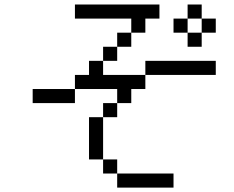

<svg xmlns="http://www.w3.org/2000/svg" viewBox="-20 -770 1040 852"><path d="M750 62.5V0H500V62.5ZM937.5 -437.5V-500H625V-437.5H437.5V-500H375V-437.5H312.5V-375H125V-312.5H312.5V-375H500V-312.5H437.5V-250H375V-62.5H437.5V0H500V-62.5H437.5V-250H500V-312.5H562.5V-375H625V-437.5ZM937.5 -625V-687.5H875V-625H812.5V-562.5H875V-625ZM687.5 -687.5V-750H312.5V-687.5H562.5V-625H500V-562.5H437.5V-500H500V-562.5H562.5V-625H625V-687.5ZM812.5 -625V-687.5H750V-625ZM812.5 -687.5H875V-750H812.5Z"/></svg>

Font: CalcUnifontExMono
Style: Regular
Weight: 500
Version: Version 15.0.06